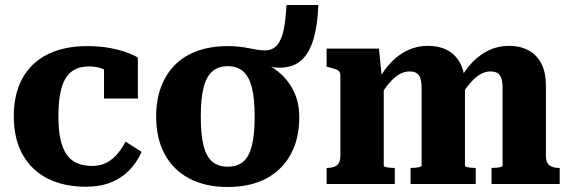

<svg xmlns="http://www.w3.org/2000/svg" viewBox="-20 -734 2274 766"><path d="M348 -72Q381 -72 406 -85.5Q431 -99 449.5 -121.5Q468 -144 481 -169L545 -128Q526 -86 495.5 -54.5Q465 -23 422 -6Q379 11 322 11Q236 11 171.5 -21Q107 -53 71 -116Q35 -179 35 -270Q35 -360 70 -422.5Q105 -485 170.5 -517.5Q236 -550 327 -550Q380 -550 421 -542Q462 -534 489.5 -523.5Q517 -513 530 -504V-341H395V-487Q408 -487 415.5 -480.5Q423 -474 426.5 -465Q430 -456 430 -447Q430 -438 428 -432Q412 -450 389 -459.5Q366 -469 335 -469Q292 -469 265 -448Q238 -427 225.5 -383Q213 -339 213 -270Q213 -217 221 -179.5Q229 -142 245.5 -118Q262 -94 287.5 -83Q313 -72 348 -72Z M781 -269Q781 -198 792 -153.5Q803 -109 827 -89Q851 -69 888 -69Q927 -69 950.5 -89Q974 -109 985 -153.5Q996 -198 996 -269Q996 -340 985 -384Q974 -428 950.5 -449Q927 -470 888 -470Q851 -470 827 -449Q803 -428 792 -384Q781 -340 781 -269ZM1059 -455 1032 -483Q1074 -465 1106 -434Q1138 -403 1156 -361Q1174 -319 1174 -266Q1174 -181 1140 -118.5Q1106 -56 1042.5 -22Q979 12 888 12Q799 12 735 -22Q671 -56 637 -119Q603 -182 603 -269Q603 -335 622.5 -387Q642 -439 678.5 -475.5Q715 -512 768 -531Q821 -550 889 -550Q915 -550 936 -547.5Q957 -545 974 -541.5Q991 -538 1006.5 -535.5Q1022 -533 1037 -533Q1068 -533 1086 -554.5Q1104 -576 1112 -616.5Q1120 -657 1123 -714H1250Q1247 -631 1230 -575.5Q1213 -520 1180.5 -492Q1148 -464 1096 -464Q1088 -464 1080.5 -464.5Q1073 -465 1065.5 -467Q1058 -469 1051 -471Q1044 -473 1037 -476Q1030 -479 1023 -482L1059 -484Z M1283 0V-64H1285Q1310 -64 1324 -74.5Q1338 -85 1338 -114V-432Q1338 -443 1333 -449Q1328 -455 1317.5 -458.5Q1307 -462 1291 -466L1283 -468V-540H1492L1504 -418L1511 -415V-73Q1511 -70 1518 -68Q1525 -66 1534 -65Q1543 -64 1551 -64H1555V0ZM1878 0H1618V-64H1621Q1629 -64 1638.5 -65Q1648 -66 1655 -68Q1662 -70 1662 -73V-384Q1662 -406 1657.5 -420.5Q1653 -435 1642.5 -442Q1632 -449 1613 -449Q1593 -449 1573 -437.5Q1553 -426 1532 -401.5Q1511 -377 1488 -337L1489 -413Q1511 -455 1541 -486Q1571 -517 1607.5 -534Q1644 -551 1686 -551Q1734 -551 1767 -532.5Q1800 -514 1817.5 -479Q1835 -444 1835 -391V-73Q1835 -70 1841.5 -68Q1848 -66 1857.5 -65Q1867 -64 1876 -64H1878ZM2213 0H1941V-64H1944Q1953 -64 1962.5 -65Q1972 -66 1978.5 -68Q1985 -70 1985 -73V-384Q1985 -406 1980.5 -420.5Q1976 -435 1965.5 -442Q1955 -449 1936 -449Q1916 -449 1896 -437.5Q1876 -426 1855 -401.5Q1834 -377 1811 -339L1813 -413Q1835 -455 1865 -486Q1895 -517 1931.5 -534Q1968 -551 2009 -551Q2057 -551 2090 -532.5Q2123 -514 2140.5 -479Q2158 -444 2158 -391V-114Q2158 -85 2172 -74.5Q2186 -64 2210 -64H2213Z"/></svg>

Font: Roboto Serif SemiCondensed
Style: Bold
Weight: 700
Width: 4
Designer: Greg Gazdowicz
Foundry: Commercial Type
Version: Version 1.007